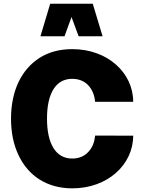

<svg xmlns="http://www.w3.org/2000/svg" viewBox="-20 -1004 781 1029"><path d="M231.9 -368.2C231.9 -504.4 279.3 -581.5 366.7 -581.5C401.4 -581.5 430.2 -570.3 452.1 -547.9C474.1 -524.9 486.3 -495.1 489.7 -458.5H693.8C693.8 -614.3 556.2 -740.7 367.7 -740.7C299.8 -740.7 241.2 -725.1 191.9 -693.8C93.8 -630.9 39.1 -516.1 39.1 -368.2C39.1 -294.4 52.2 -230 78.6 -173.8C131.3 -61.5 231.4 5.4 367.7 5.4C556.2 5.4 693.8 -121.1 693.8 -276.9L489.7 -277.3C486.3 -240.7 474.1 -210.9 452.1 -188.5C430.2 -165.5 401.4 -154.3 366.7 -154.3C279.3 -154.3 231.9 -232.9 231.9 -368.2ZM477.1 -983.9H249L196.8 -809.6H325.7L363.3 -912.6L401.4 -809.6H529.8Z"/></svg>

Font: Estedad Black
Style: Regular
Weight: 900
Designer: Amin Abedi
Version: Version 7.3